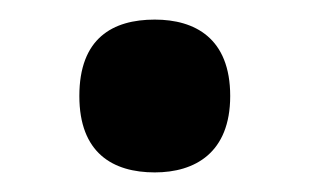

<svg xmlns="http://www.w3.org/2000/svg" viewBox="-20 -453 316 196"><path d="M138 -277C179 -277 215 -297 215 -355C215 -414 179 -433 138 -433C95 -433 61 -414 61 -355C61 -297 95 -277 138 -277Z"/></svg>

Font: Noto Serif Ethiopic SemiCondensed
Style: Bold
Weight: 700
Width: 4
Designer: Monotype Design Team
Foundry: Monotype Imaging Inc.
Version: Version 2.102